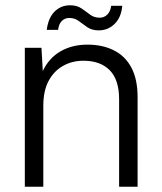

<svg xmlns="http://www.w3.org/2000/svg" viewBox="-20 -707 612 727"><path d="M74 0V-526H137L142 -438Q165 -487 209 -512.5Q253 -538 311 -538Q368 -538 411 -516.5Q454 -495 477.5 -451Q501 -407 501 -339V0H431V-331Q431 -405 395.5 -441Q360 -477 296 -477Q253 -477 218.5 -457.5Q184 -438 164 -400.5Q144 -363 144 -307V0ZM354 -592Q328 -592 310.5 -604Q293 -616 278 -627.5Q263 -639 242 -639Q226 -639 214.5 -628Q203 -617 200 -594H157Q163 -640 187 -663.5Q211 -687 245 -687Q271 -687 288 -675.5Q305 -664 320.5 -652Q336 -640 358 -640Q374 -640 386 -651.5Q398 -663 401 -685H443Q439 -641 414 -616.5Q389 -592 354 -592Z"/></svg>

Font: DM Sans 9pt Light
Style: Regular
Weight: 300
Version: Version 4.004;gftools[0.9.30]